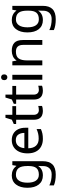

<svg xmlns="http://www.w3.org/2000/svg" viewBox="1188 -1964 1017 3432"><g transform="rotate(-90 1696.0 -248.5)"><path d="M275 -546Q328 -546 370.5 -526Q413 -506 443 -465H448L460 -536H530V9Q530 124 471.5 182Q413 240 290 240Q172 240 97 206V125Q176 167 295 167Q364 167 403.5 126.5Q443 86 443 16V-5Q443 -17 444 -39.5Q445 -62 446 -71H442Q388 10 276 10Q172 10 113.5 -63Q55 -136 55 -267Q55 -395 113.5 -470.5Q172 -546 275 -546ZM287 -472Q220 -472 183 -418.5Q146 -365 146 -266Q146 -167 182.5 -114.5Q219 -62 289 -62Q370 -62 407 -105.5Q444 -149 444 -246V-267Q444 -377 406 -424.5Q368 -472 287 -472Z M907 -546Q976 -546 1025.5 -516Q1075 -486 1101.5 -431.5Q1128 -377 1128 -304V-251H761Q763 -160 807.5 -112.5Q852 -65 932 -65Q983 -65 1022.5 -74.5Q1062 -84 1104 -102V-25Q1063 -7 1023 1.5Q983 10 928 10Q852 10 793.5 -21Q735 -52 702.5 -113.5Q670 -175 670 -264Q670 -352 699.5 -415Q729 -478 782.5 -512Q836 -546 907 -546ZM906 -474Q843 -474 806.5 -433.5Q770 -393 763 -321H1036Q1035 -389 1004 -431.5Q973 -474 906 -474Z M1443 -62Q1463 -62 1484 -65.5Q1505 -69 1518 -73V-6Q1504 1 1478 5.5Q1452 10 1428 10Q1386 10 1350.5 -4.5Q1315 -19 1293 -55Q1271 -91 1271 -156V-468H1195V-510L1272 -545L1307 -659H1359V-536H1514V-468H1359V-158Q1359 -109 1382.5 -85.5Q1406 -62 1443 -62Z M1804 -62Q1824 -62 1845 -65.5Q1866 -69 1879 -73V-6Q1865 1 1839 5.5Q1813 10 1789 10Q1747 10 1711.5 -4.5Q1676 -19 1654 -55Q1632 -91 1632 -156V-468H1556V-510L1633 -545L1668 -659H1720V-536H1875V-468H1720V-158Q1720 -109 1743.5 -85.5Q1767 -62 1804 -62Z M2031 -737Q2051 -737 2066.5 -723.5Q2082 -710 2082 -681Q2082 -653 2066.5 -639Q2051 -625 2031 -625Q2009 -625 1994 -639Q1979 -653 1979 -681Q1979 -710 1994 -723.5Q2009 -737 2031 -737ZM2074 -536V0H1986V-536Z M2502 -546Q2598 -546 2647 -499.5Q2696 -453 2696 -349V0H2609V-343Q2609 -472 2489 -472Q2400 -472 2366 -422Q2332 -372 2332 -278V0H2244V-536H2315L2328 -463H2333Q2359 -505 2405 -525.5Q2451 -546 2502 -546Z M3052 -546Q3105 -546 3147.5 -526Q3190 -506 3220 -465H3225L3237 -536H3307V9Q3307 124 3248.5 182Q3190 240 3067 240Q2949 240 2874 206V125Q2953 167 3072 167Q3141 167 3180.5 126.5Q3220 86 3220 16V-5Q3220 -17 3221 -39.5Q3222 -62 3223 -71H3219Q3165 10 3053 10Q2949 10 2890.5 -63Q2832 -136 2832 -267Q2832 -395 2890.5 -470.5Q2949 -546 3052 -546ZM3064 -472Q2997 -472 2960 -418.5Q2923 -365 2923 -266Q2923 -167 2959.5 -114.5Q2996 -62 3066 -62Q3147 -62 3184 -105.5Q3221 -149 3221 -246V-267Q3221 -377 3183 -424.5Q3145 -472 3064 -472Z"/></g></svg>

Font: Noto Sans Bengali UI
Style: Regular
Weight: 400
Designer: Jelle Bosma - Monotype Design Team
Foundry: Monotype Imaging Inc.
Version: Version 2.003; ttfautohint (v1.8.4.7-5d5b)